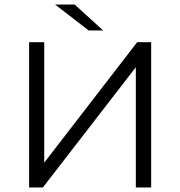

<svg xmlns="http://www.w3.org/2000/svg" viewBox="-20 -831 798 851"><path d="M109 -644H176V-110L588 -644H650V0H582V-533L170 0H109ZM224 -811H311L437 -696H373Z"/></svg>

Font: Montserrat Ace
Style: Regular
Weight: 400
Designer: Julieta Ulanovsky
Foundry: Julieta Ulanovsky
Version: Version 1